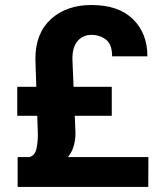

<svg xmlns="http://www.w3.org/2000/svg" viewBox="-20 -740 635 760"><path d="M566.9 0H49.8V-118.2H567.4ZM422.4 -281.7H48.3V-396.5H422.4ZM266.6 -507.3 278.8 -213.9Q278.8 -165.5 258.5 -131.8Q238.3 -98.1 189.5 -75.7L95.2 -118.2Q118.2 -123.5 124 -150.4Q129.9 -177.2 129.9 -205.6L120.1 -507.3Q120.1 -608.4 181.6 -664.3Q243.2 -720.2 341.8 -720.2Q448.7 -720.2 506.1 -664.3Q563.5 -608.4 563.5 -517.1H423.8Q423.8 -564.5 399.4 -583.3Q375 -602 341.8 -602Q309.1 -602 287.8 -578.4Q266.6 -554.7 266.6 -507.3Z"/></svg>

Font: RobotoDEMO
Style: Regular
Weight: 400
Designer: Christian Robertson
Foundry: Google
Version: Version 2.136